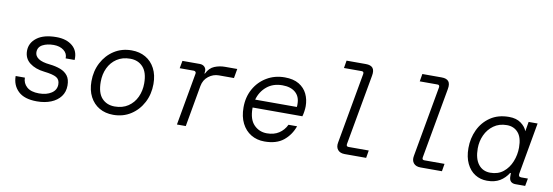

<svg xmlns="http://www.w3.org/2000/svg" viewBox="-55 -1102 4310 1497"><g transform="rotate(10 2100.0 -354.0)"><path d="M267 12Q168 12 119.5 -34.5Q71 -81 71 -154H144Q144 -110 176.5 -81Q209 -52 273 -52Q333 -52 371.5 -77.5Q410 -103 410 -147Q410 -185 382.5 -201.5Q355 -218 284 -226Q213 -234 168.5 -268.5Q124 -303 124 -363Q124 -426 178 -467Q232 -508 332 -508Q412 -508 459.5 -468Q507 -428 502 -357H431Q433 -396 401.5 -420Q370 -444 322 -444Q270 -444 234 -425Q198 -406 198 -365Q198 -335 227 -315Q256 -295 318 -289Q365 -284 402 -270Q439 -256 460.5 -228Q482 -200 482 -151Q482 -100 454.5 -63.5Q427 -27 378.5 -7.5Q330 12 267 12Z M872 12Q809 12 761.5 -15.5Q714 -43 687 -94.5Q660 -146 660 -217Q660 -298 694.5 -364Q729 -430 789.5 -469Q850 -508 928 -508Q991 -508 1038.5 -480.5Q1086 -453 1113 -401.5Q1140 -350 1140 -279Q1140 -198 1105.5 -132Q1071 -66 1010.5 -27Q950 12 872 12ZM872 -54Q934 -54 978 -83.5Q1022 -113 1045 -162.5Q1068 -212 1068 -271Q1068 -358 1029.5 -400Q991 -442 928 -442Q866 -442 822 -412.5Q778 -383 755 -334Q732 -285 732 -225Q732 -137 770.5 -95.5Q809 -54 872 -54Z M1375 0 1449 -416Q1451 -424 1445.5 -430Q1440 -436 1432 -436H1320L1331 -496H1468Q1494 -496 1508.5 -479.5Q1523 -463 1518 -437L1517 -429H1521Q1544 -476 1583.5 -492Q1623 -508 1666 -508H1763L1750 -434H1630Q1586 -434 1549 -405.5Q1512 -377 1503 -327L1445 0Z M2069 12Q2009 12 1962.5 -16Q1916 -44 1889.5 -96.5Q1863 -149 1863 -222Q1863 -304 1899 -368.5Q1935 -433 1998 -470.5Q2061 -508 2140 -508Q2209 -508 2253 -481.5Q2297 -455 2318 -411Q2339 -367 2339 -314Q2339 -297 2335.5 -272.5Q2332 -248 2327 -233H1933Q1933 -230 1933 -227Q1933 -139 1974.5 -96.5Q2016 -54 2077 -54Q2133 -54 2172 -79.5Q2211 -105 2232 -149H2300Q2275 -78 2219.5 -33Q2164 12 2069 12ZM2133 -444Q2059 -444 2009.5 -403Q1960 -362 1942 -297H2272Q2273 -303 2273 -309Q2273 -315 2273 -321Q2273 -380 2235.5 -412Q2198 -444 2133 -444Z M2703 0Q2666 0 2648 -22Q2630 -44 2637 -80L2737 -640Q2740 -660 2721 -660H2581L2591 -720H2744Q2783 -720 2799 -700.5Q2815 -681 2807 -638L2707 -80Q2704 -60 2723 -60H2883L2873 0Z M3303 0Q3266 0 3248 -22Q3230 -44 3237 -80L3337 -640Q3340 -660 3321 -660H3181L3191 -720H3344Q3383 -720 3399 -700.5Q3415 -681 3407 -638L3307 -80Q3304 -60 3323 -60H3483L3473 0Z M3831 12Q3778 12 3736 -14.5Q3694 -41 3669.5 -92Q3645 -143 3645 -214Q3645 -292 3676.5 -359Q3708 -426 3768.5 -467Q3829 -508 3916 -508Q3974 -508 4010.5 -481Q4047 -454 4059 -420L4072 -496H4143L4070 -85Q4066 -60 4091 -60H4143L4132 0H4055Q4032 0 4018.5 -12.5Q4005 -25 4005 -53V-79H3999Q3973 -37 3932.5 -12.5Q3892 12 3831 12ZM3846 -54Q3907 -54 3948.5 -87.5Q3990 -121 4011.5 -174.5Q4033 -228 4033 -286Q4033 -365 3999.5 -403.5Q3966 -442 3910 -442Q3849 -442 3805.5 -410.5Q3762 -379 3739.5 -329.5Q3717 -280 3717 -224Q3717 -142 3751.5 -98Q3786 -54 3846 -54Z"/></g></svg>

Font: DM Mono Light
Style: Italic
Weight: 300
Italic angle: -10°
Designer: Colophon Foundry
Foundry: Colophon Foundry
Version: Version 1.000; ttfautohint (v1.8.2.53-6de2)